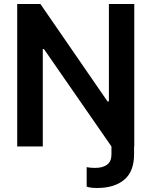

<svg xmlns="http://www.w3.org/2000/svg" viewBox="-20 -727 752 953"><path d="M198.2 -483.4H192.4V0H65.4V-707H180.7L513.7 -223.6H520.5V-707H646.5V0H645.5V38.1Q645.5 124.5 596.4 165.3Q547.4 206.1 461.9 206.1Q427.2 206.1 410.2 199.2V102.5Q425.8 106.4 452.1 106.4Q490.2 106.4 511.7 90.3Q533.2 74.2 533.2 39.1V0Z"/></svg>

Font: Pretendard SemiBold
Style: Regular
Weight: 600
Designer: Base glyphs from Inter by Rasmus Andersson; Hangeul glyphs from Noto Sans CJK(Source Han Sans) by Jang Soo-young and Kan
Foundry: Kil Hyung-jin
Version: Version 1.309